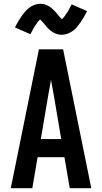

<svg xmlns="http://www.w3.org/2000/svg" viewBox="-20 -996 540 1016"><path d="M37 0 186 -735H314L463 0H349L321 -164H179L151 0ZM304 -260 265 -490Q261 -511 257.5 -531.5Q254 -552 250 -573Q246 -552 242.5 -531.5Q239 -511 235 -490L196 -260ZM307 -812Q302 -812 297.5 -812.5Q293 -813 288.5 -814Q284 -815 279.5 -816.5Q275 -818 270.5 -820Q266 -822 262 -824.5Q258 -827 254 -829.5Q250 -832 246.5 -835Q243 -838 239 -841.5Q235 -845 232 -848.5Q229 -852 226 -855.5Q223 -859 220.5 -861.5Q218 -864 214.5 -869Q211 -874 207 -878Q203 -882 200 -885.5Q197 -889 193 -892.5Q189 -896 189 -897H196Q196 -896 193 -893.5Q190 -891 186.5 -887.5Q183 -884 182 -882.5Q181 -881 179.5 -879Q178 -877 176.5 -875Q175 -873 173.5 -870.5Q172 -868 170 -865.5Q168 -863 166 -860Q164 -857 162 -853.5Q160 -850 158 -846.5Q156 -843 154 -839.5Q152 -836 150 -832Q148 -828 145.5 -823.5Q143 -819 141 -815L59 -851Q68 -869 77 -884Q86 -899 94.5 -911Q103 -923 112 -933.5Q121 -944 133.5 -954Q146 -964 161.5 -970Q177 -976 193 -976Q198 -976 202.5 -975.5Q207 -975 211.5 -974Q216 -973 220.5 -971.5Q225 -970 229.5 -968Q234 -966 238 -963.5Q242 -961 246 -958.5Q250 -956 253.5 -952.5Q257 -949 261 -945.5Q265 -942 268 -939Q271 -936 274 -932.5Q277 -929 279.5 -926.5Q282 -924 285.5 -919Q289 -914 293 -910Q297 -906 300 -902.5Q303 -899 307 -895.5Q311 -892 311 -891H304Q304 -892 307 -894Q310 -896 313.5 -900Q317 -904 318 -905.5Q319 -907 320.5 -908.5Q322 -910 323.5 -912.5Q325 -915 326.5 -917.5Q328 -920 330 -922.5Q332 -925 334 -928Q336 -931 338 -934Q340 -937 342 -940.5Q344 -944 346 -948Q348 -952 350 -956Q352 -960 354.5 -964Q357 -968 359 -973L441 -937Q432 -919 423 -904Q414 -889 405.5 -877Q397 -865 388 -854Q379 -843 366.5 -833.5Q354 -824 338.5 -818Q323 -812 307 -812Z"/></svg>

Font: Iosevka
Style: Bold
Weight: 700
Monospace: yes
Designer: Belleve Invis
Foundry: Belleve Invis
Version: Version 32.5.0; ttfautohint (v1.8.4)